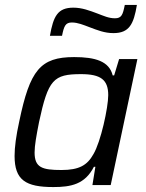

<svg xmlns="http://www.w3.org/2000/svg" viewBox="-20 -749 591 777"><path d="M182 -604H231C239 -644 245 -658 271 -658C295 -658 318 -648 342 -639C374 -627 403 -615 439 -615C503 -615 521 -651 534 -729H485C477 -689 472 -675 445 -675C420 -675 399 -685 375 -694C343 -706 312 -718 277 -718C213 -718 196 -683 182 -604ZM196 8C267 8 324 -3 360 -74H366L354 0H428L536 -510H462L442 -444H436C422 -501 366 -518 280 -518C143 -518 101 -465 58 -258C45 -199 39 -153 39 -118C39 -20 84 8 196 8ZM229 -61C150 -61 120 -71 120 -132C120 -160 127 -199 138 -255C175 -427 196 -449 308 -449C388 -449 418 -426 418 -364C418 -314 388 -175 358 -125C333 -80 300 -61 229 -61Z"/></svg>

Font: Saira UNSAM
Style: Italic
Weight: 400
Italic angle: -12°
Designer: Hector Gatti with collaboration of the Omnibus-Type team
Foundry: Omnibus-Type
Version: Version 0.072;PS 000.072;hotconv 1.0.88;makeotf.lib2.5.64775